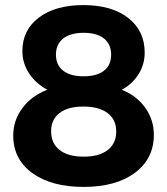

<svg xmlns="http://www.w3.org/2000/svg" viewBox="-20 -728 657 755"><path d="M308 -708Q419 -708 484 -657.5Q549 -607 549 -521Q549 -475 525 -436.5Q501 -398 459 -375Q517 -352 551 -304.5Q585 -257 585 -198Q585 -104 510.5 -48.5Q436 7 309 7Q182 7 107 -47.5Q32 -102 32 -195Q32 -255 68.5 -303.5Q105 -352 166 -375Q120 -400 94 -440Q68 -480 68 -527Q68 -610 133 -659Q198 -708 308 -708ZM389 -576.5Q361 -599 309 -599Q257 -599 228.5 -576.5Q200 -554 200 -513Q200 -472 228.5 -450Q257 -428 309 -428Q361 -428 389 -450Q417 -472 417 -513Q417 -554 389 -576.5ZM181 -212Q181 -164 214.5 -138Q248 -112 309 -112Q370 -112 403.5 -138Q437 -164 437 -211Q437 -258 403 -283.5Q369 -309 308 -309Q247 -309 214 -283.5Q181 -258 181 -212Z"/></svg>

Font: Argentum Sans SemiBold
Style: Regular
Weight: 600
Designer: Julieta Ulanovsky (Modified by Cristiano Sobral)
Foundry: Julieta Ulanovsky
Version: Version 5.001;November 22, 2018;FontCreator 11.5.0.2425 64-b